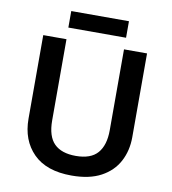

<svg xmlns="http://www.w3.org/2000/svg" viewBox="-94 -950 935 1042"><g transform="rotate(10 373.5 -429.5)"><path d="M659 -252Q659 -178 627.5 -118.5Q596 -59 532 -24.5Q468 10 370 10Q231 10 159 -62.5Q87 -135 87 -254V-714H215V-267Q215 -179 255 -139Q295 -99 374 -99Q457 -99 494.5 -142.5Q532 -186 532 -268V-714H659ZM532 -869V-778H214V-869Z"/></g></svg>

Font: Noto Sans Hanifi Rohingya SemiBold
Style: Regular
Weight: 600
Version: Version 2.101